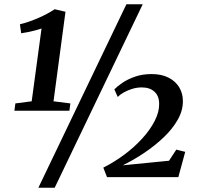

<svg xmlns="http://www.w3.org/2000/svg" viewBox="-20 -835 930 906"><path d="M52.5 -347 129.5 -357 176 -700.5Q165 -696.5 148.2 -692Q131.5 -687.5 113.2 -683.8Q95 -680 80 -678L74 -720.5Q94 -725 117 -733Q140 -741 162.8 -751Q185.5 -761 205.2 -771.8Q225 -782.5 238 -791.5L289 -779.5L232.5 -357L312 -347L307.5 -312.5H48ZM576.5 -815H653.5L238 51H161ZM485 1 467.5 -44Q519 -70 566.5 -105.2Q614 -140.5 651.2 -181.5Q688.5 -222.5 710 -264.5Q731.5 -306.5 731 -344.5Q731 -382 709 -402.2Q687 -422.5 649 -422.5Q626.5 -422.5 604.2 -415.8Q582 -409 564 -398.8Q546 -388.5 535.5 -377.5L519.5 -413.5Q534 -428 558.5 -444.8Q583 -461.5 617.8 -473.5Q652.5 -485.5 695.5 -485.5Q742.5 -485.5 775.5 -468.5Q808.5 -451.5 825.8 -422.8Q843 -394 843 -358.5Q843.5 -314 818.8 -270.2Q794 -226.5 752.5 -187Q711 -147.5 660.8 -113.8Q610.5 -80 559.5 -55L777.5 -76.5L812 -129L854 -118.5L821.5 1Z"/></svg>

Font: Merriweather 60pt
Style: Bold Italic
Weight: 700
Italic angle: -7.8°
Version: Version 2.101